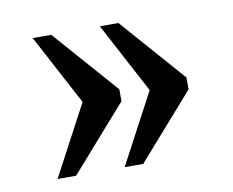

<svg xmlns="http://www.w3.org/2000/svg" viewBox="-52 -525 619 510"><g transform="rotate(-10 257.0 -270.0)"><path d="M246 -80 347 -270 246 -460H296L449 -286V-254L296 -80ZM65 -80 166 -270 65 -460H115L268 -286V-254L115 -80Z"/></g></svg>

Font: Noto Serif Old Uyghur
Style: Regular
Weight: 400
Designer: Lewis McGuffie
Foundry: Google LLC
Version: Version 1.003; ttfautohint (v1.8.4.7-5d5b)